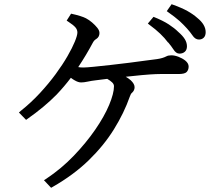

<svg xmlns="http://www.w3.org/2000/svg" viewBox="-20 -836 1040 913"><path d="M918 -751Q958 -719 958 -683Q958 -666 949 -657Q940 -648 926 -648Q908 -648 895 -668Q874 -699 834 -736Q814 -754 773 -783L796 -816Q844 -799 871.5 -783.5Q899 -768 918 -751ZM827 -685Q849 -666 859 -649.5Q869 -633 869 -616Q869 -599 859 -590Q849 -581 833 -581Q817 -581 804 -602Q795 -616 780 -634H779Q748 -676 692 -717L683 -724L710 -756Q755 -738 782.5 -720Q810 -702 827 -685ZM306 -732 297 -738 318 -771Q368 -760 389 -749Q404 -741 418 -729Q432 -717 442.5 -704Q453 -691 453 -679Q453 -660 437 -650Q428 -645 422 -634Q390 -574 352 -517Q362 -515 376 -515Q390 -515 425.5 -518.5Q461 -522 505.5 -527Q550 -532 594 -537.5Q638 -543 673 -548Q708 -553 727 -555Q754 -559 771 -568Q780 -573 795 -573Q810 -573 828.5 -566Q847 -559 861 -548Q877 -535 877 -519.5Q877 -504 868 -494Q859 -484 829 -484H742Q723 -484 693 -482Q671 -481 578 -471Q592 -463 602 -454Q620 -437 620 -421.5Q620 -406 608 -395Q602 -391 597 -376Q570 -299 522 -221.5Q474 -144 402 -74Q330 -4 230 53L223 57L189 21L200 14Q272 -34 330.5 -95Q389 -156 432.5 -219Q476 -282 499 -337Q522 -392 522 -426Q522 -436 513 -444.5Q504 -453 490 -461L434 -454Q416 -452 397.5 -448Q379 -444 365.5 -444Q352 -444 335 -454Q326 -459 317 -466Q286 -425 249 -386Q192 -328 111 -271L104 -266L70 -301L79 -309Q128 -348 170 -393.5Q212 -439 245 -484Q278 -529 301 -569Q324 -609 336 -638.5Q348 -668 348 -681.5Q348 -695 338.5 -706Q329 -717 306 -732Z"/></svg>

Font: Early Summer Mincho Screen
Style: Regular
Weight: 400
Designer: GuiWonder
Version: Version 1.002